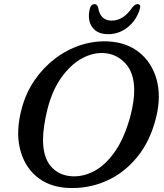

<svg xmlns="http://www.w3.org/2000/svg" viewBox="-20 -920 817 955"><path d="M519 -714Q611 -709 673.2 -658.8Q735.5 -608.5 758.8 -525Q782 -441.5 757 -338Q728 -218.5 661.5 -137.8Q595 -57 504.5 -18.2Q414 20.5 313.5 14.5Q221.5 9 160.2 -43.2Q99 -95.5 78.5 -183.5Q58 -271.5 89 -383.5Q109.5 -459 152 -521Q194.5 -583 252.5 -627.5Q310.5 -672 378.8 -694.8Q447 -717.5 519 -714ZM334 -43.5Q390.5 -39 447 -68.2Q503.5 -97.5 551 -165Q598.5 -232.5 628.5 -342Q638.5 -381 643.2 -413.8Q648 -446.5 647.5 -473.5Q647 -556.5 605.2 -603Q563.5 -649.5 503.5 -655.5Q446.5 -661 389.5 -630.5Q332.5 -600 286.5 -536.2Q240.5 -472.5 216.5 -379Q205 -332.5 199.5 -293.8Q194 -255 194 -223Q194.5 -136.5 233.5 -92.2Q272.5 -48 334 -43.5ZM536 -817.5Q594 -817.5 638.5 -883.5Q652.5 -899.5 663.5 -899.5Q684 -899.5 674.5 -872Q657 -817 614 -783.5Q571 -750 518 -750Q465 -750 439.8 -783.5Q414.5 -817 425.5 -872Q431 -899.5 451.5 -899.5Q462.5 -899.5 468 -883.5Q478 -817.5 536 -817.5Z"/></svg>

Font: Fraunces 9pt SuperSoft
Style: Italic
Weight: 400
Italic angle: -16°
Version: Version 1.000;[b76b70a41]